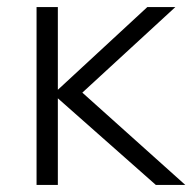

<svg xmlns="http://www.w3.org/2000/svg" viewBox="-20 -521 542 541"><path d="M502 0H419L143 -244V0H83V-501H143V-268L395 -501H474L212 -260Z"/></svg>

Font: Muli Light
Style: Regular
Weight: 300
Designer: Vernon Adams
Foundry: Vernon Adams
Version: Version 2.100